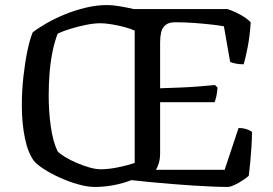

<svg xmlns="http://www.w3.org/2000/svg" viewBox="-20 -740 1080 760"><path d="M355.5 0Q325.8 0 289.6 -10.3Q253.3 -20.5 218.3 -36.2Q183.4 -51.9 155.7 -69.5Q128 -87.2 115.2 -102Q90.7 -133.9 78.6 -193.2Q66.4 -252.5 66.4 -323.1Q66.4 -380.2 72.7 -437Q79 -493.8 88.7 -539.9Q98.5 -586 109.5 -612Q131.8 -629.3 164.6 -648.2Q197.5 -667.1 237.3 -683.3Q277.2 -699.5 319.9 -709.7Q362.7 -720 404.9 -720Q425.2 -720 453.6 -715.2Q482.1 -710.5 510.3 -704H880.5Q905.1 -696.2 931.3 -681.8Q957.5 -667.3 972.4 -651.6Q968.6 -593.9 959.9 -550.8Q951.3 -507.7 944.5 -485.5Q925.5 -485.5 911.4 -488.7Q897.3 -492 891 -495L866.3 -635.8Q847.4 -639.5 816.8 -642.9Q786.3 -646.3 749 -649.1Q711.7 -651.9 673.9 -651.9Q648.3 -651.9 635.2 -641Q622 -630.2 617.9 -612.2Q613.8 -594.1 613.8 -573.5V-390.6Q652.4 -391.9 691 -393.4Q729.7 -394.9 765.4 -397.7Q801.1 -400.6 830.9 -403.6L841 -393.3Q840 -376.2 836.5 -359.5Q833 -342.7 829.2 -335.5H613.8V-134.1Q613.8 -109.8 608.1 -92.5Q602.5 -75.2 596.9 -67.9H869.2L924.3 -233.3Q941.5 -233.3 956.2 -228.5Q971 -223.7 977.4 -217.6Q977.4 -188.3 975.2 -156.6Q973 -124.9 970.4 -95.8Q967.7 -66.7 964.7 -44.2Q956 -36.2 940.2 -25.9Q924.5 -15.5 908.5 -8Q892.4 -0.5 882.6 0Q856.5 0 820.6 -1.5Q784.7 -3 743.8 -5.6Q702.9 -8.2 660 -11.7Q617 -15.2 575.9 -19.1Q534.8 -23 500.2 -27Q467.2 -14.2 430 -7.1Q392.8 0 355.5 0ZM378 -70Q408.5 -70 445 -77.2Q481.5 -84.5 513.2 -94.9V-619Q496.3 -626.6 471.7 -633.1Q447.1 -639.7 421.5 -643.8Q396 -648 377 -648Q352.8 -648 321.1 -641.7Q289.4 -635.4 259.1 -626Q228.7 -616.6 208.5 -607.1Q197.3 -579.4 188.9 -540Q180.5 -500.7 176.6 -455.1Q172.7 -409.5 172.7 -361.9Q172.7 -298.9 181 -239.6Q189.2 -180.4 207.7 -141.5Q217 -131 237.6 -118.6Q258.2 -106.1 284.3 -94.9Q310.4 -83.7 335.2 -76.8Q360.1 -70 378 -70Z"/></svg>

Font: Texturina Medium
Style: Regular
Weight: 500
Designer: Guillermo Torres Carreño
Foundry: Omnibus-Type
Version: Version 1.003